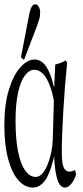

<svg xmlns="http://www.w3.org/2000/svg" viewBox="-26 -804 384 888"><path d="M326.2 3.4Q317.4 29.3 303.5 46.4Q289.6 63.5 273.9 63.5Q261.2 63.5 250.5 49.8Q239.7 36.1 232.4 -2Q228.5 -22.5 226.1 -52.2Q225.1 -62.5 224.1 -82.5Q220.7 -62.5 216.8 -52.7Q210.9 -28.3 203.1 -9.8Q189 27.8 169.2 45.7Q149.4 63.5 126 63.5Q90.3 63.5 60.8 31.7Q31.2 0 12.7 -65.2Q-5.9 -130.4 -5.9 -225.6Q-5.9 -320.8 15.1 -389.2Q36.1 -457.5 68.6 -493.2Q101.1 -528.8 133.3 -528.8Q155.3 -528.8 172.4 -513.9Q189.5 -499 203.6 -465.8Q210.4 -450.2 216.3 -429.2Q220.2 -409.7 224.6 -400.4Q227.1 -448.2 229.5 -505.9Q253.9 -510.3 277.8 -524.9Q281.2 -516.1 284.7 -517.1Q273.4 -407.2 266.6 -288.1Q259.8 -172.4 259.8 -100.1Q259.8 -50.8 267.6 -31.7Q276.4 -10.3 295.4 -10.3Q308.1 -10.3 321.3 -18.1Q323.7 -2.4 326.2 3.4ZM206.1 -79.6Q218.8 -124 218.8 -185.1Q220.7 -256.3 223.1 -337.4Q216.3 -377 205.6 -404.3Q191.4 -444.8 172.4 -463.1Q153.3 -481.4 133.8 -481.4Q108.4 -481.4 88.4 -453.9Q68.4 -426.3 57.1 -373.8Q45.9 -321.3 45.9 -246.6Q45.9 -161.1 57.4 -103.5Q68.8 -45.9 90.3 -15.9Q111.8 14.2 138.7 14.2Q160.2 14.2 177.2 -10.5Q194.3 -35.2 206.1 -79.6ZM145 -683.6 85 -526.9 70.8 -538.6 109.4 -739.3Q115.2 -765.6 122.3 -774.9Q129.4 -784.2 136.2 -784.2Q146 -784.2 152.8 -773.4Q159.7 -762.7 159.7 -745.8Q159.7 -729 156.2 -717.3Q152.8 -705.6 145 -683.6Z"/></svg>

Font: Scarab Serif
Style: Condensed-Light
Weight: 300
Designer: John Roberts
Foundry: Scarab
Version: 1.0